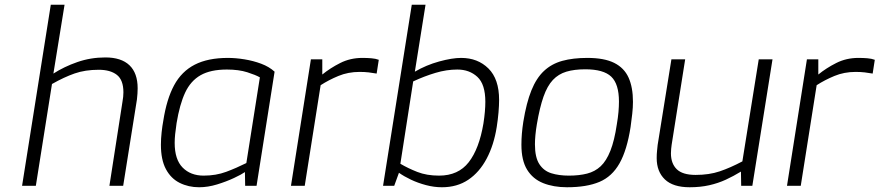

<svg xmlns="http://www.w3.org/2000/svg" viewBox="-20 -783 3706 809"><path d="M73 0 194 -763H252L205 -473Q250 -502 306 -521.5Q362 -541 424 -541Q491 -541 525.5 -508Q560 -475 560 -411Q560 -390 557 -364L499 0H441L496 -354Q498 -365 499 -375Q500 -385 500 -394Q500 -446 472.5 -467.5Q445 -489 396 -489Q339 -489 294.5 -473.5Q250 -458 199 -429L131 0Z M819 6Q774 6 737 -12.5Q700 -31 679 -70.5Q658 -110 658 -173Q658 -198 661 -225.5Q664 -253 668 -274Q682 -365 713.5 -423.5Q745 -482 800.5 -510.5Q856 -539 940 -539Q973 -539 1010 -533Q1047 -527 1080.5 -514.5Q1114 -502 1137 -481L1061 0H1013L1012 -58Q998 -48 966 -33Q934 -18 895 -6Q856 6 819 6ZM838 -43Q890 -43 933 -59Q976 -75 1018 -96L1075 -457Q1058 -467 1022 -478.5Q986 -490 936 -490Q867 -490 825 -466Q783 -442 760 -392.5Q737 -343 724 -264Q720 -237 718 -217.5Q716 -198 716 -181Q716 -111 749.5 -77Q783 -43 838 -43Z M1206 0 1290 -533H1338V-469Q1371 -496 1413.5 -517.5Q1456 -539 1507 -539Q1527 -539 1545 -537.5Q1563 -536 1576 -531L1567 -473Q1551 -476 1533.5 -478Q1516 -480 1495 -480Q1447 -480 1406 -463Q1365 -446 1331 -424L1264 0Z M1842 6Q1809 6 1775 -3Q1741 -12 1711.5 -26Q1682 -40 1661 -55L1641 0H1594L1715 -763H1773L1728 -481Q1776 -509 1830.5 -524Q1885 -539 1923 -539Q1993 -539 2038 -494.5Q2083 -450 2083 -362Q2083 -339 2080.5 -309.5Q2078 -280 2073 -248Q2061 -172 2030.5 -114.5Q2000 -57 1953 -25.5Q1906 6 1842 6ZM1830 -43Q1911 -43 1955 -99.5Q1999 -156 2017 -263Q2021 -289 2023 -312Q2025 -335 2025 -354Q2025 -428 1991.5 -459Q1958 -490 1907 -490Q1862 -490 1815 -476Q1768 -462 1721 -440L1667 -93Q1699 -74 1738.5 -58.5Q1778 -43 1830 -43Z M2369 6Q2312 6 2268.5 -11.5Q2225 -29 2201 -68Q2177 -107 2177 -173Q2177 -197 2179 -220.5Q2181 -244 2185 -270Q2198 -350 2219 -402Q2240 -454 2272 -484Q2304 -514 2349 -526.5Q2394 -539 2455 -539Q2526 -539 2568 -518Q2610 -497 2628.5 -456Q2647 -415 2647 -354Q2647 -330 2644 -303.5Q2641 -277 2637 -248Q2622 -151 2590.5 -95Q2559 -39 2505.5 -16.5Q2452 6 2369 6ZM2377 -43Q2420 -43 2453.5 -51.5Q2487 -60 2511 -82.5Q2535 -105 2552 -148Q2569 -191 2579 -259Q2584 -288 2586 -311.5Q2588 -335 2588 -355Q2588 -429 2555.5 -460Q2523 -491 2446 -491Q2400 -491 2366.5 -481Q2333 -471 2309.5 -446Q2286 -421 2270 -375.5Q2254 -330 2242 -259Q2238 -235 2236 -214Q2234 -193 2234 -175Q2234 -120 2252.5 -91.5Q2271 -63 2303 -53Q2335 -43 2377 -43Z M2886 6Q2816 6 2781.5 -27Q2747 -60 2747 -117Q2747 -134 2748.5 -147.5Q2750 -161 2751 -172L2809 -533H2867L2810 -173Q2809 -165 2808 -156Q2807 -147 2807 -137Q2807 -94 2831.5 -70Q2856 -46 2911 -46Q2968 -46 3012.5 -61Q3057 -76 3108 -103L3177 -533H3235L3150 0H3103L3102 -60Q3071 -41 3038.5 -26Q3006 -11 2968.5 -2.5Q2931 6 2886 6Z M3296 0 3380 -533H3428V-469Q3461 -496 3503.5 -517.5Q3546 -539 3597 -539Q3617 -539 3635 -537.5Q3653 -536 3666 -531L3657 -473Q3641 -476 3623.5 -478Q3606 -480 3585 -480Q3537 -480 3496 -463Q3455 -446 3421 -424L3354 0Z"/></svg>

Font: Exo Thin Light
Style: Italic
Weight: 300
Italic angle: -9°
Version: Version 2.000